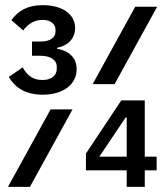

<svg xmlns="http://www.w3.org/2000/svg" viewBox="-20 -724 640 744"><path d="M145 -357C224 -357 277 -396 277 -456C277 -502 245 -528 201 -535V-539C239 -545 271 -572 271 -615C271 -669 222 -704 146 -704C85 -704 51 -682 24 -646L70 -606C88 -632 115 -647 145 -647C176 -647 195 -631 195 -609V-601C195 -580 177 -563 137 -563H104V-508H135C175 -508 200 -493 200 -465V-458C200 -431 180 -414 144 -414C105 -414 83 -435 68 -463L14 -426C35 -390 73 -357 145 -357ZM339 -398H424L589 -698H504ZM11 0H96L261 -300H176ZM471 0H541V-64H587V-117H541V-335H450L313 -129V-64H471ZM365 -117 467 -269H471V-117Z"/></svg>

Font: IBM Plex Mono Medm
Style: Regular
Weight: 500
Monospace: yes
Designer: Mike Abbink, Paul van der Laan, Pieter van Rosmalen
Foundry: Bold Monday
Version: Version 2.004